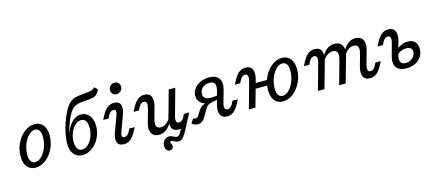

<svg xmlns="http://www.w3.org/2000/svg" viewBox="-58 -1209 4476 1980"><g transform="rotate(-15 2180.0 -218.5)"><path d="M62.1 -141.9Q62.1 -215.3 93.5 -280.6Q125 -346 176.6 -385.9Q228.2 -425.8 285.5 -425.8Q343.5 -425.8 375.8 -385.1Q408.1 -344.4 408.1 -271.8Q408.1 -199.2 376.6 -133.9Q345.2 -68.5 293.1 -28.6Q241.1 11.3 183.9 11.3Q126.6 11.3 94.4 -29Q62.1 -69.4 62.1 -141.9ZM337.1 -273.4Q337.1 -321 321.4 -345.2Q305.6 -369.4 275.8 -369.4Q240.3 -369.4 207.3 -336.3Q174.2 -303.2 153.6 -250.4Q133.1 -197.6 133.1 -141.1Q133.1 -93.5 148.8 -69.4Q164.5 -45.2 194.4 -45.2Q229.8 -45.2 262.9 -78.2Q296 -111.3 316.5 -164.1Q337.1 -216.9 337.1 -273.4Z M559.7 -145.2Q559.7 -208.1 580.6 -289.9Q601.6 -371.8 634.7 -442.7Q667.7 -513.7 701.6 -546Q731.5 -575 768.5 -584.3Q805.6 -593.5 862.9 -597.6Q909.7 -600.8 936.3 -607.3Q962.9 -613.7 978.2 -633.9L1012.1 -604Q996.8 -571 980.2 -554.8Q963.7 -538.7 936.7 -532.3Q909.7 -525.8 858.9 -523.4Q809.7 -521 779 -513.7Q748.4 -506.5 728.2 -490.7Q708.1 -475 689.5 -446.8Q669.4 -415.3 651.2 -369.8Q633.1 -324.2 612.9 -258.1H621L612.9 -250Q631.5 -297.6 656.5 -331Q681.5 -364.5 711.7 -381.5Q741.9 -398.4 775 -398.4Q811.3 -398.4 838.7 -379Q866.1 -359.7 881 -324.6Q896 -289.5 896 -242.7Q896 -176.6 866.9 -118.1Q837.9 -59.7 789.1 -24.2Q740.3 11.3 685.5 11.3Q626.6 11.3 593.1 -30.2Q559.7 -71.8 559.7 -145.2ZM826.6 -243.5Q826.6 -291.1 810.1 -316.5Q793.5 -341.9 762.1 -341.9Q727.4 -341.9 696.8 -314.5Q666.1 -287.1 647.6 -241.9Q629 -196.8 629 -146.8Q629 -98.4 646 -71.8Q662.9 -45.2 694.4 -45.2Q728.2 -45.2 758.9 -73Q789.5 -100.8 808.1 -146.8Q826.6 -192.7 826.6 -243.5Z M1109.7 -356.5Q1092.7 -356.5 1079 -345.6Q1065.3 -334.7 1054 -312.9L1039.5 -283.9H982.3L1000 -318.5Q1029 -375 1060.5 -400.4Q1091.9 -425.8 1130.6 -425.8Q1189.5 -425.8 1202.8 -385.5Q1216.1 -345.2 1191.9 -280.6L1135.5 -128.2Q1121.8 -93.5 1124.2 -75Q1126.6 -56.5 1149.2 -56.5Q1166.1 -56.5 1180.2 -67.3Q1194.4 -78.2 1204.8 -100L1219.4 -129H1276.6L1258.9 -94.4Q1229.8 -37.9 1198.4 -12.5Q1166.9 12.9 1128.2 12.9Q1070.2 12.9 1056.5 -27.4Q1042.7 -67.7 1066.9 -132.3L1123.4 -284.7Q1137.1 -319.4 1134.7 -337.9Q1132.3 -356.5 1109.7 -356.5ZM1129 -562.1Q1129 -587.9 1148.4 -606.9Q1167.7 -625.8 1193.5 -625.8Q1216.9 -625.8 1233.5 -608.9Q1250 -591.9 1250 -568.5Q1250 -542.7 1230.6 -523.8Q1211.3 -504.8 1185.5 -504.8Q1162.1 -504.8 1145.6 -521.8Q1129 -538.7 1129 -562.1Z M1434.7 -356.5Q1417.7 -356.5 1404 -345.6Q1390.3 -334.7 1379 -312.9L1364.5 -283.9H1307.3L1325 -318.5Q1354 -375 1385.5 -400.4Q1416.9 -425.8 1455.6 -425.8Q1513.7 -425.8 1530.2 -384.3Q1546.8 -342.7 1528.2 -276.6L1508.9 -206.5H1438.7L1458.9 -280.6Q1468.5 -316.1 1462.9 -336.3Q1457.3 -356.5 1434.7 -356.5ZM1537.1 -57.3Q1567.7 -57.3 1594.4 -75.8Q1621 -94.4 1641.1 -129.8V-91.1Q1613.7 -38.7 1579 -12.9Q1544.4 12.9 1501.6 12.9Q1464.5 12.9 1441.1 -6Q1417.7 -25 1412.1 -59.3Q1406.5 -93.5 1419.4 -138.7L1438.7 -206.5H1508.9L1495.2 -157.3Q1481.5 -108.9 1492.3 -83.1Q1503.2 -57.3 1537.1 -57.3ZM1716.1 -412.9H1786.3L1729 -206.5H1658.9ZM1732.3 -56.5Q1749.2 -56.5 1763.3 -67.3Q1777.4 -78.2 1787.9 -100L1802.4 -129H1859.7L1841.9 -94.4Q1812.9 -37.9 1781.5 -12.5Q1750 12.9 1711.3 12.9Q1653.2 12.9 1636.7 -28.6Q1620.2 -70.2 1638.7 -136.3L1658.9 -206.5H1729L1708.1 -132.3Q1698.4 -96.8 1704 -76.6Q1709.7 -56.5 1732.3 -56.5ZM1519.4 138.7Q1519.4 102.4 1541.1 79Q1562.9 55.6 1596 55.6Q1607.3 55.6 1617.7 59.3Q1628.2 62.9 1641.1 70.2Q1649.2 74.2 1657.3 77.4Q1665.3 80.6 1671.8 80.6Q1684.7 80.6 1694.8 72.2Q1704.8 63.7 1714.1 47.2Q1723.4 30.6 1741.1 -4.8Q1751.6 -25.8 1762.1 -46L1833.9 -82.3Q1781.5 21 1757.7 62.1Q1733.9 103.2 1716.9 116.9Q1700 130.6 1674.2 130.6Q1661.3 130.6 1650.8 126.6Q1640.3 122.6 1628.2 115.3Q1621.8 111.3 1615.3 108.5Q1608.9 105.6 1604 105.6Q1598.4 105.6 1595.2 108.5Q1591.9 111.3 1591.9 116.9Q1591.9 121 1593.5 125.4Q1595.2 129.8 1597.6 134.7Q1600 140.3 1602.4 147.2Q1604.8 154 1604.8 160.5Q1604.8 176.6 1594.8 187.1Q1584.7 197.6 1567.7 197.6Q1545.2 197.6 1532.3 181.5Q1519.4 165.3 1519.4 138.7Z M2157.3 -137.9 2193.5 -269.4Q2207.3 -320.2 2194 -345.6Q2180.6 -371 2138.7 -371Q2108.9 -371 2085.5 -359.3Q2062.1 -347.6 2048.8 -326.6Q2035.5 -305.6 2035.5 -279Q2035.5 -246.8 2055.2 -232.3Q2075 -217.7 2119.4 -217.7Q2140.3 -217.7 2161.3 -220.6Q2182.3 -223.4 2193.5 -227.4L2186.3 -187.1Q2171 -180.6 2142.3 -175.4Q2113.7 -170.2 2090.3 -170.2Q2033.9 -170.2 1998.4 -200.4Q1962.9 -230.6 1962.9 -278.2Q1962.9 -318.5 1987.5 -352.4Q2012.1 -386.3 2054.4 -406Q2096.8 -425.8 2147.6 -425.8Q2223.4 -425.8 2253.6 -381.9Q2283.9 -337.9 2261.3 -258.9L2225.8 -133.9Q2215.3 -96.8 2221.8 -77.4Q2228.2 -58.1 2250.8 -58.1Q2267.7 -58.1 2281.9 -69Q2296 -79.8 2306.5 -101.6L2321 -130.6H2378.2L2360.5 -96Q2331.5 -39.5 2300.4 -14.1Q2269.4 11.3 2229 11.3Q2175.8 11.3 2156.9 -28.6Q2137.9 -68.5 2157.3 -137.9ZM1851.6 -15.3 1883.9 -60.5Q1892.7 -52.4 1908.9 -52.4Q1921 -52.4 1929.4 -60.1Q1937.9 -67.7 1951.6 -91.1L1961.3 -108.1Q1973.4 -129.8 1987.1 -144Q2000.8 -158.1 2017.7 -167.3Q2034.7 -176.6 2057.3 -182.3L2122.6 -173.4Q2096 -166.9 2081.5 -160.1Q2066.9 -153.2 2056.9 -142.3Q2046.8 -131.5 2036.3 -112.1L1995.2 -39.5Q1980.6 -14.5 1960.9 -1.6Q1941.1 11.3 1915.3 11.3Q1896 11.3 1880.2 4.8Q1864.5 -1.6 1851.6 -15.3Z M2515.3 -356.5Q2498.4 -356.5 2484.7 -345.6Q2471 -334.7 2459.7 -312.9L2445.2 -283.9H2387.9L2405.6 -318.5Q2434.7 -375 2466.1 -400.4Q2497.6 -425.8 2536.3 -425.8Q2594.4 -425.8 2610.9 -384.3Q2627.4 -342.7 2608.9 -276.6L2589.5 -206.5H2519.4L2539.5 -280.6Q2549.2 -316.1 2543.5 -336.3Q2537.9 -356.5 2515.3 -356.5ZM2519.4 -206.5H2589.5L2531.5 0H2461.3ZM2565.3 -245.2H2752.4L2740.3 -188.7H2549.2ZM2703.2 -141.9Q2703.2 -215.3 2734.7 -280.6Q2766.1 -346 2817.7 -385.9Q2869.4 -425.8 2926.6 -425.8Q2984.7 -425.8 3016.9 -385.1Q3049.2 -344.4 3049.2 -271.8Q3049.2 -199.2 3017.7 -133.9Q2986.3 -68.5 2934.3 -28.6Q2882.3 11.3 2825 11.3Q2767.7 11.3 2735.5 -29Q2703.2 -69.4 2703.2 -141.9ZM2978.2 -273.4Q2978.2 -321 2962.5 -345.2Q2946.8 -369.4 2916.9 -369.4Q2881.5 -369.4 2848.4 -336.3Q2815.3 -303.2 2794.8 -250.4Q2774.2 -197.6 2774.2 -141.1Q2774.2 -93.5 2789.9 -69.4Q2805.6 -45.2 2835.5 -45.2Q2871 -45.2 2904 -78.2Q2937.1 -111.3 2957.7 -164.1Q2978.2 -216.9 2978.2 -273.4Z M3252.4 -356.5Q3235.5 -356.5 3221.8 -345.6Q3208.1 -334.7 3196.8 -312.9L3182.3 -283.9H3125L3142.7 -318.5Q3171.8 -375 3203.2 -400.4Q3234.7 -425.8 3273.4 -425.8Q3331.5 -425.8 3348 -384.3Q3364.5 -342.7 3346 -276.6L3326.6 -206.5H3256.5L3276.6 -280.6Q3286.3 -316.1 3280.6 -336.3Q3275 -356.5 3252.4 -356.5ZM3256.5 -206.5H3326.6L3268.5 0H3198.4ZM3452.4 -355.6Q3420.2 -355.6 3392.7 -337.1Q3365.3 -318.5 3344.4 -283.1V-321.8Q3372.6 -374.2 3408.1 -400Q3443.5 -425.8 3487.1 -425.8Q3525.8 -425.8 3549.6 -406.9Q3573.4 -387.9 3579.4 -352.8Q3585.5 -317.7 3571.8 -271L3553.2 -206.5H3483.1L3496 -254Q3509.7 -304 3498.8 -329.8Q3487.9 -355.6 3452.4 -355.6ZM3483.1 -206.5H3553.2L3495.2 0H3425ZM3675 -355.6Q3644.4 -355.6 3617.7 -337.1Q3591.1 -318.5 3571 -283.1V-321.8Q3598.4 -374.2 3633.1 -400Q3667.7 -425.8 3710.5 -425.8Q3747.6 -425.8 3771 -406.9Q3794.4 -387.9 3800 -353.6Q3805.6 -319.4 3792.7 -274.2L3773.4 -206.5H3703.2L3716.9 -255.6Q3730.6 -304 3719.8 -329.8Q3708.9 -355.6 3675 -355.6ZM3776.6 -56.5Q3793.5 -56.5 3807.7 -67.3Q3821.8 -78.2 3832.3 -100L3846.8 -129H3904L3886.3 -94.4Q3857.3 -37.9 3825.8 -12.5Q3794.4 12.9 3755.6 12.9Q3697.6 12.9 3681 -28.6Q3664.5 -70.2 3683.1 -136.3L3703.2 -206.5H3773.4L3752.4 -132.3Q3742.7 -96.8 3748.4 -76.6Q3754 -56.5 3776.6 -56.5Z M4038.7 -356.5Q4021.8 -356.5 4008.1 -345.6Q3994.4 -334.7 3983.1 -312.9L3968.5 -283.9H3911.3L3929 -318.5Q3958.1 -375 3989.5 -400.4Q4021 -425.8 4059.7 -425.8Q4117.7 -425.8 4134.3 -384.3Q4150.8 -342.7 4132.3 -276.6L4112.9 -206.5H4042.7L4062.9 -280.6Q4072.6 -316.1 4066.9 -336.3Q4061.3 -356.5 4038.7 -356.5ZM4028.2 -155.6 4042.7 -206.5H4112.9L4096 -145.2Q4082.3 -96 4096 -69.8Q4109.7 -43.5 4150 -43.5Q4177.4 -43.5 4201.2 -56.5Q4225 -69.4 4239.5 -91.1Q4254 -112.9 4254 -137.9Q4254 -162.9 4237.9 -175.8Q4221.8 -188.7 4189.5 -188.7Q4155.6 -188.7 4127 -174.2Q4098.4 -159.7 4082.3 -134.7L4088.7 -183.9Q4110.5 -215.3 4147.2 -233.9Q4183.9 -252.4 4224.2 -252.4Q4271.8 -252.4 4298.8 -224.6Q4325.8 -196.8 4325.8 -147.6Q4325.8 -101.6 4302.4 -65.3Q4279 -29 4237.5 -8.9Q4196 11.3 4142.7 11.3Q4066.1 11.3 4035.9 -32.7Q4005.6 -76.6 4028.2 -155.6Z"/></g></svg>

Font: Playfair Micro SmCond SmLight
Style: Italic
Weight: 360
Width: 4
Italic angle: -15.6°
Designer: Claus Eggers Sørensen
Foundry: Claus Eggers Sørensen
Version: Version 2.203;Glyphs 3.3 (3326)